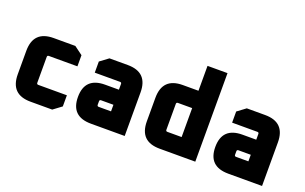

<svg xmlns="http://www.w3.org/2000/svg" viewBox="-85 -1124 2397 1508"><g transform="rotate(20 1113.5 -370.0)"><path d="M60 -168V-364Q60 -532 228 -532H409L479 -480V-387H240Q227 -387 227 -374V-158Q227 -145 240 -145H479V-52L409 0H228Q60 0 60 -168Z M733 0Q565 0 565 -163Q565 -326 733 -326H848V-374Q848 -387 835 -387H624V-480L694 -532H847Q1015 -532 1015 -364V0ZM732 -158Q732 -145 745 -145H848V-200H745Q732 -200 732 -187Z M1139 -168V-364Q1139 -532 1307 -532H1438V-740H1605V0H1307Q1139 0 1139 -168ZM1306 -158Q1306 -145 1319 -145H1438V-387H1319Q1306 -387 1306 -374Z M1881 0Q1713 0 1713 -163Q1713 -326 1881 -326H1996V-374Q1996 -387 1983 -387H1772V-480L1842 -532H1995Q2163 -532 2163 -364V0ZM1880 -158Q1880 -145 1893 -145H1996V-200H1893Q1880 -200 1880 -187Z"/></g></svg>

Font: Oxanium ExtraLight ExtraBold
Style: Regular
Weight: 800
Version: Version 2.000